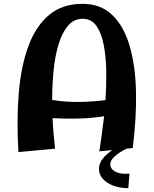

<svg xmlns="http://www.w3.org/2000/svg" viewBox="-20 -786 801 1001"><path d="M498 3Q502 -25 509 -73Q516 -121 523 -180Q461 -170 393 -168Q325 -166 254 -170Q256 -127 259.5 -86.5Q263 -46 267 -11L76 7Q66 -161 78 -302.5Q90 -444 129 -548Q168 -652 237 -709Q306 -766 410 -766Q504 -766 564.5 -708.5Q625 -651 655.5 -548Q686 -445 689 -308.5Q692 -172 672 -14ZM411 -688Q365 -688 334.5 -652Q304 -616 285.5 -555.5Q267 -495 259.5 -419.5Q252 -344 252 -265Q325 -253 396 -254.5Q467 -256 530 -264Q535 -338 534 -413Q533 -488 521 -550.5Q509 -613 483 -650.5Q457 -688 411 -688ZM649 195Q606 195 571 182Q536 169 516 146.5Q496 124 496 95Q496 29 607 -27L647 -15Q555 31 555 70Q555 96 583.5 110Q612 124 655 119Z"/></svg>

Font: Marhey SemiBold
Style: Regular
Weight: 600
Designer: Nur Syamsi & Bustanul Arifin
Foundry: Namelatype
Version: Version 1.000; ttfautohint (v1.8.4.7-5d5b)